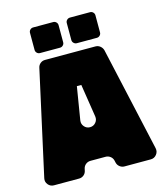

<svg xmlns="http://www.w3.org/2000/svg" viewBox="-125 -950 888 1042"><g transform="rotate(-15 319.5 -428.5)"><path d="M136.2 -736.8V-833Q136.2 -842.8 143.3 -849.9Q150.4 -856.9 160.2 -856.9H272.9Q282.7 -856.9 289.8 -849.9Q296.9 -842.8 296.9 -833V-736.8Q296.9 -727.1 289.8 -720Q282.7 -712.9 272.9 -712.9H160.2Q150.4 -712.9 143.3 -720Q136.2 -727.1 136.2 -736.8ZM342.8 -736.8V-833Q342.8 -842.8 350.1 -849.9Q357.4 -856.9 367.2 -856.9H480Q489.7 -856.9 496.8 -849.9Q503.9 -842.8 503.9 -833V-736.8Q503.9 -727.1 496.8 -720Q489.7 -712.9 480 -712.9H367.2Q357.4 -712.9 350.1 -720Q342.8 -727.1 342.8 -736.8ZM6.8 -50.8 136.2 -637.2Q139.2 -651.4 150.4 -660.6Q161.6 -669.9 176.8 -669.9H460Q475.1 -669.9 486.6 -660.6Q498 -651.4 502 -637.2L632.8 -51.8Q637.2 -31.7 624.5 -15.9Q611.8 0 591.8 0H443.8Q429.7 0 418 -9Q406.2 -18.1 402.8 -32.2L399.9 -44.9Q396.5 -59.1 384.8 -68.1Q373 -77.1 358.9 -77.1H273.9Q258.3 -77.1 246.6 -67.6Q234.9 -58.1 231.9 -43L230 -34.2Q227.1 -19 215.6 -9.5Q204.1 0 189 0H47.9Q27.8 0 15.1 -15.6Q2.4 -31.2 6.8 -50.8ZM332 -487.8H307.1L276.9 -303.2Q273.9 -283.7 286.6 -268.8Q299.3 -253.9 318.8 -253.9Q338.4 -253.9 351.1 -268.8Q363.8 -283.7 360.8 -303.2Z"/></g></svg>

Font: Don José
Style: Regular
Weight: 900
Designer: Cristian Tournier
Version: Version 1.000